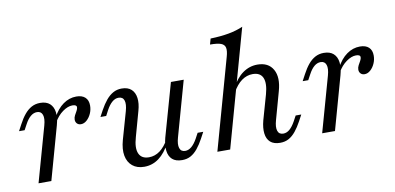

<svg xmlns="http://www.w3.org/2000/svg" viewBox="-65 -833 2130 1036"><g transform="rotate(-10 1000.5 -315.0)"><path d="M74.2 0 158.9 -301.6Q169.4 -338.7 162.1 -359.3Q154.8 -379.8 132.3 -379.8Q113.7 -379.8 97.2 -366.1Q80.6 -352.4 66.1 -325L50 -295.2H19.4L37.9 -329.8Q54 -360.5 71.8 -381.9Q89.5 -403.2 110.5 -414.5Q131.5 -425.8 157.3 -425.8Q191.1 -425.8 210.1 -408.9Q229 -391.9 233.1 -361.7Q237.1 -331.5 225.8 -291.1L144.4 0ZM355.6 -274.2Q341.9 -274.2 333.9 -282.7Q325.8 -291.1 325.8 -304Q325.8 -316.1 331.9 -327.4Q337.9 -338.7 344 -349.2Q350 -359.7 350 -368.5Q350 -382.3 326.6 -382.3Q301.6 -382.3 273.4 -362.1Q245.2 -341.9 225.8 -307.3L226.6 -333.1Q250 -378.2 283.5 -402Q316.9 -425.8 355.6 -425.8Q387.1 -425.8 404 -410.1Q421 -394.4 421 -365.3Q421 -341.9 411.7 -321.4Q402.4 -300.8 387.5 -287.5Q372.6 -274.2 355.6 -274.2Z M652.4 11.3Q612.9 11.3 587.9 -9.3Q562.9 -29.8 556 -66.1Q549.2 -102.4 562.9 -151.6L605.6 -301.6Q616.1 -338.7 609.3 -359.3Q602.4 -379.8 579 -379.8Q560.5 -379.8 544 -365.7Q527.4 -351.6 512.9 -325L496.8 -294.4H465.3L483.9 -329Q500.8 -359.7 518.5 -381Q536.3 -402.4 557.3 -414.1Q578.2 -425.8 604 -425.8Q637.9 -425.8 656.9 -408.5Q675.8 -391.1 679.8 -360.9Q683.9 -330.6 672.6 -291.1L634.7 -154.8Q617.7 -96.8 631.5 -65.7Q645.2 -34.7 686.3 -34.7Q718.5 -34.7 746 -54.8Q773.4 -75 796 -115.3V-94.4Q768.5 -41.9 732.7 -15.3Q696.8 11.3 652.4 11.3ZM859.7 11.3Q825 11.3 806 -5.6Q787.1 -22.6 783.5 -53.2Q779.8 -83.9 790.3 -123.4L872.6 -414.5H942.7L858.1 -112.9Q847.6 -76.6 854.4 -55.6Q861.3 -34.7 884.7 -34.7Q902.4 -34.7 919 -48.4Q935.5 -62.1 950.8 -89.5L966.9 -119.4H997.6L979 -84.7Q962.9 -54.8 945.2 -33.1Q927.4 -11.3 906.9 0Q886.3 11.3 859.7 11.3Z M1054 0 1192.7 -496Q1201.6 -526.6 1198 -544.4Q1194.4 -562.1 1175 -569.4Q1155.6 -576.6 1115.3 -576.6L1124.2 -608.1Q1180.6 -609.7 1224.6 -617.7Q1268.5 -625.8 1303.2 -641.1L1124.2 0ZM1396.8 11.3Q1362.1 11.3 1343.1 -5.6Q1324.2 -22.6 1320.6 -53.2Q1316.9 -83.9 1327.4 -123.4L1366.1 -259.7Q1382.3 -317.7 1369 -348.8Q1355.6 -379.8 1313.7 -379.8Q1281.5 -379.8 1253.6 -359.7Q1225.8 -339.5 1203.2 -299.2V-320.2Q1230.6 -373.4 1267.3 -399.6Q1304 -425.8 1347.6 -425.8Q1408.1 -425.8 1433.1 -381.5Q1458.1 -337.1 1437.1 -263.7L1395.2 -112.9Q1384.7 -76.6 1391.5 -55.6Q1398.4 -34.7 1421.8 -34.7Q1440.3 -34.7 1456.5 -48.4Q1472.6 -62.1 1487.9 -89.5L1504 -119.4H1534.7L1516.1 -84.7Q1500 -54.8 1482.3 -33.1Q1464.5 -11.3 1444 0Q1423.4 11.3 1396.8 11.3Z M1628.2 0 1712.9 -301.6Q1723.4 -338.7 1716.1 -359.3Q1708.9 -379.8 1686.3 -379.8Q1667.7 -379.8 1651.2 -366.1Q1634.7 -352.4 1620.2 -325L1604 -295.2H1573.4L1591.9 -329.8Q1608.1 -360.5 1625.8 -381.9Q1643.5 -403.2 1664.5 -414.5Q1685.5 -425.8 1711.3 -425.8Q1745.2 -425.8 1764.1 -408.9Q1783.1 -391.9 1787.1 -361.7Q1791.1 -331.5 1779.8 -291.1L1698.4 0ZM1909.7 -274.2Q1896 -274.2 1887.9 -282.7Q1879.8 -291.1 1879.8 -304Q1879.8 -316.1 1885.9 -327.4Q1891.9 -338.7 1898 -349.2Q1904 -359.7 1904 -368.5Q1904 -382.3 1880.6 -382.3Q1855.6 -382.3 1827.4 -362.1Q1799.2 -341.9 1779.8 -307.3L1780.6 -333.1Q1804 -378.2 1837.5 -402Q1871 -425.8 1909.7 -425.8Q1941.1 -425.8 1958.1 -410.1Q1975 -394.4 1975 -365.3Q1975 -341.9 1965.7 -321.4Q1956.5 -300.8 1941.5 -287.5Q1926.6 -274.2 1909.7 -274.2Z"/></g></svg>

Font: Playfair 12pt Light
Style: Italic
Weight: 300
Italic angle: -15.6°
Designer: Claus Eggers Sørensen
Foundry: Claus Eggers Sørensen
Version: Version 2.000;gftools[0.9.28]